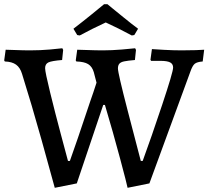

<svg xmlns="http://www.w3.org/2000/svg" viewBox="-27 -879 993 915"><path d="M78 -527Q69 -557 49.5 -571Q30 -585 -4 -586L-7 -591L0 -642Q13 -642 48 -640.5Q83 -639 117 -639Q164 -639 210.5 -643Q257 -647 270 -649L274 -641L269 -593Q219 -589 203.5 -581.5Q188 -574 188 -554Q188 -536 212 -438Q236 -340 262.5 -241Q289 -142 297 -112H306Q334 -189 403 -396Q418 -438 433 -485L420 -535Q412 -562 393 -573.5Q374 -585 337 -586L334 -591L341 -642Q355 -642 392 -640.5Q429 -639 464 -639Q505 -639 553.5 -643Q602 -647 617 -649L621 -641L616 -593Q581 -590 564.5 -586.5Q548 -583 541.5 -575Q535 -567 535 -553Q535 -531 581 -353.5Q627 -176 644 -112H653Q693 -221 745.5 -378.5Q798 -536 798 -557Q798 -574 784 -581.5Q770 -589 737 -589H693L690 -594L697 -645Q710 -644 754.5 -641.5Q799 -639 838 -639Q875 -639 905.5 -640Q936 -641 946 -642L939 -586Q912 -584 901 -575Q890 -566 880 -537L685 -5L581 16Q578 -1 545 -124.5Q512 -248 473 -379H465L339 -5L234 16Q220 -37 171.5 -210.5Q123 -384 78 -527ZM341 -712 323 -742Q366 -775 411 -811.5Q456 -848 469 -859H485L508 -840Q523 -828 561.5 -796.5Q600 -765 631 -742L613 -712L601 -710Q536 -745 477 -772Q410 -741 353 -710Z"/></svg>

Font: Alegreya SC Medium
Style: Regular
Weight: 500
Designer: Juan Pablo del Peral
Foundry: Huerta Tipografica
Version: Version 2.007; ttfautohint (v1.6)